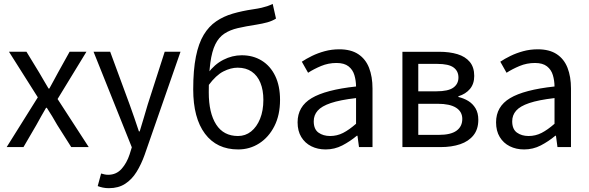

<svg xmlns="http://www.w3.org/2000/svg" viewBox="-20 -750 3002 979"><path d="M14 0 172.8 -253.7 25.8 -486.1H115L180.1 -379.4Q191.3 -359.7 203.5 -339.3Q215.8 -318.9 227.6 -298.5H231.6Q243.1 -318.9 253.9 -339.3Q264.8 -359.7 275.6 -379.4L334.9 -486.1H420.7L273.6 -245.1L432.5 0H343.3L271.7 -113Q259.4 -135.2 245.9 -157.2Q232.3 -179.2 218.8 -200.2H214.8Q202.4 -179.2 190.2 -157.4Q178.1 -135.6 165.6 -113L99.7 0Z M535.3 209.5Q518.5 209.5 504.3 206.5Q490.2 203.5 478.2 198.8L495.6 134.7Q505.1 137.7 514.1 139.5Q523.1 141.2 531.4 141.2Q572.7 141.2 599.6 111.4Q626.4 81.6 641 36.9L652.1 1L457 -486.1H541.8L641 -217Q652.6 -185.5 664.7 -149.9Q676.8 -114.3 688.3 -80H692.3Q702.9 -113.5 713.2 -149.2Q723.6 -184.8 733.2 -217L819.8 -486.1H900.4L717.3 40Q700.1 88.1 676.3 126.5Q652.5 165 618.2 187.2Q584 209.5 535.3 209.5Z M1194.4 12Q1085.4 12 1025.3 -68Q965.2 -148.1 965.2 -294.5Q965.2 -393.2 978.9 -461.2Q992.6 -529.2 1018.7 -572.4Q1044.8 -615.7 1082.3 -641.2Q1119.7 -666.8 1166.9 -680.5Q1214.2 -694.3 1269.8 -702.5Q1297 -706.5 1313.6 -710.4Q1330.3 -714.3 1343 -718.6Q1355.8 -723 1370.5 -730L1387.3 -655.3Q1368.3 -643.1 1343.2 -636.1Q1318 -629.2 1286.8 -624.2Q1232.6 -615.9 1192.4 -606.6Q1152.2 -597.2 1123.8 -578.3Q1095.4 -559.5 1078 -524.2Q1060.6 -489 1052.5 -429.6Q1044.5 -370.1 1044.5 -279.1Q1044.5 -173.9 1082.2 -115.2Q1119.9 -56.5 1193.7 -56.5Q1231.2 -56.5 1260.3 -79.6Q1289.3 -102.8 1306.1 -144.3Q1322.9 -185.8 1322.9 -240.7Q1322.9 -291 1307.7 -327.9Q1292.6 -364.8 1263.4 -384.8Q1234.2 -404.9 1191.7 -404.9Q1156.8 -404.9 1119.1 -385.8Q1081.4 -366.7 1043.2 -315L1040.3 -376.7Q1073.4 -421.8 1118.7 -445Q1164 -468.2 1212.8 -468.2Q1270.4 -468.2 1314.5 -441Q1358.7 -413.8 1383.3 -362.8Q1407.9 -311.8 1407.9 -240.7Q1407.9 -163.5 1379.1 -106.8Q1350.3 -50.1 1302 -19.1Q1253.7 12 1194.4 12Z M1640.3 12Q1599.6 12 1567.2 -4.3Q1534.8 -20.5 1516.1 -51.5Q1497.4 -82.4 1497.4 -126.2Q1497.4 -206.8 1568.8 -249.5Q1640.2 -292.3 1795.5 -309Q1795.2 -339.5 1787 -367Q1778.9 -394.6 1757.1 -411.7Q1735.4 -428.9 1695.9 -428.9Q1654.1 -428.9 1617.1 -413.4Q1580 -397.9 1550.9 -379L1519 -435.4Q1541.3 -450.4 1571 -464.9Q1600.7 -479.4 1635.9 -489Q1671.1 -498.6 1710.1 -498.6Q1769.2 -498.6 1806.7 -473.9Q1844.2 -449.2 1861.8 -404.2Q1879.4 -359.2 1879.4 -298.3V0H1810.5L1802.8 -57.9H1799.6Q1765.1 -29.1 1725.5 -8.5Q1685.9 12 1640.3 12ZM1663.2 -56.5Q1698.6 -56.5 1729.5 -72.3Q1760.3 -88.1 1795.5 -118.9V-249.9Q1713.8 -240.4 1666.7 -224.5Q1619.6 -208.6 1599.7 -185.6Q1579.7 -162.7 1579.7 -131.5Q1579.7 -91.2 1603.9 -73.8Q1628.1 -56.5 1663.2 -56.5Z M2031.9 0V-486H2218.9Q2272.4 -486 2312.5 -473.8Q2352.7 -461.6 2375.4 -434.4Q2398.1 -407.1 2398.1 -362.8Q2398.1 -322.6 2376.4 -296.6Q2354.8 -270.7 2317.2 -259.1V-255.5Q2344.7 -249.2 2367.7 -235.2Q2390.7 -221.2 2404.8 -197.5Q2418.9 -173.8 2418.9 -139.1Q2418.9 -91.2 2394.3 -60.3Q2369.7 -29.4 2326.5 -14.7Q2283.2 0 2226.6 0ZM2112.8 -284.4H2204.8Q2265.6 -284.4 2291.6 -303.3Q2317.6 -322.1 2317.6 -354.7Q2317.6 -387.7 2292.6 -406Q2267.6 -424.2 2210.5 -424.2H2112.8ZM2112.8 -62.3H2217.8Q2278.6 -62.3 2307.9 -83.7Q2337.2 -105.1 2337.2 -143.7Q2337.2 -180.5 2305.5 -200.7Q2273.9 -220.8 2212.3 -220.8H2112.8Z M2652.3 12Q2611.6 12 2579.2 -4.3Q2546.8 -20.5 2528.1 -51.5Q2509.4 -82.4 2509.4 -126.2Q2509.4 -206.8 2580.8 -249.5Q2652.2 -292.3 2807.5 -309Q2807.2 -339.5 2799 -367Q2790.9 -394.6 2769.1 -411.7Q2747.4 -428.9 2707.9 -428.9Q2666.1 -428.9 2629.1 -413.4Q2592 -397.9 2562.9 -379L2531 -435.4Q2553.3 -450.4 2583 -464.9Q2612.7 -479.4 2647.9 -489Q2683.1 -498.6 2722.1 -498.6Q2781.2 -498.6 2818.7 -473.9Q2856.2 -449.2 2873.8 -404.2Q2891.4 -359.2 2891.4 -298.3V0H2822.5L2814.8 -57.9H2811.6Q2777.1 -29.1 2737.5 -8.5Q2697.9 12 2652.3 12ZM2675.2 -56.5Q2710.6 -56.5 2741.5 -72.3Q2772.3 -88.1 2807.5 -118.9V-249.9Q2725.8 -240.4 2678.7 -224.5Q2631.6 -208.6 2611.7 -185.6Q2591.7 -162.7 2591.7 -131.5Q2591.7 -91.2 2615.9 -73.8Q2640.1 -56.5 2675.2 -56.5Z"/></svg>

Font: Source Sans Variable
Style: Regular
Weight: 200
Designer: Paul D. Hunt
Foundry: Adobe Systems Incorporated
Version: Version 3.006;hotconv 1.0.111;makeotfexe 2.5.65597